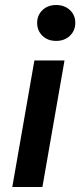

<svg xmlns="http://www.w3.org/2000/svg" viewBox="-20 -745 320 765"><path d="M29 0 117 -504H237L149 0ZM204 -582Q170 -582 149 -602.5Q128 -623 128 -654Q128 -684 149 -704.5Q170 -725 204 -725Q237 -725 258.5 -705Q280 -685 280 -654Q280 -623 258.5 -602.5Q237 -582 204 -582Z"/></svg>

Font: DM Sans SemiBold
Style: Italic
Weight: 600
Italic angle: -10°
Designer: Colophon Foundry, Jonny Pinhorn
Foundry: Colophon Foundry
Version: Version 4.004;gftools[0.9.30]